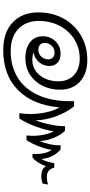

<svg xmlns="http://www.w3.org/2000/svg" viewBox="301 -888 572 1215"><g transform="rotate(90 587.5 -280.0)"><path d="M1147 -298 1141 -263Q1119 -255 1093 -255Q1048 -255 1031 -284Q1023 -260 1008.5 -236.5Q994 -213 976 -199H954Q956 -236 949.5 -268.5Q943 -301 928 -320Q923 -285 906 -240.5Q889 -196 866 -161H837Q839 -185 839 -198Q839 -237 831.5 -273.5Q824 -310 810 -333Q804 -285 782 -224.5Q760 -164 730 -116H696Q701 -153 701 -183Q701 -237 690 -287Q679 -337 659 -370Q645 -203 550.5 -108.5Q456 -14 297 -14Q184 -14 121 -74Q58 -134 58 -236Q58 -325 97 -395.5Q136 -466 204.5 -506Q273 -546 358 -546Q445 -546 496 -499.5Q547 -453 547 -374Q547 -311 521.5 -261Q496 -211 451 -182.5Q406 -154 349 -154Q285 -154 247 -183.5Q209 -213 209 -263Q209 -312 240.5 -344.5Q272 -377 319 -377Q355 -377 376 -358Q397 -339 397 -307Q397 -268 372.5 -240Q348 -212 311 -206Q329 -198 360 -198Q398 -198 428.5 -219.5Q459 -241 476.5 -278.5Q494 -316 494 -363Q494 -425 455 -461.5Q416 -498 349 -498Q283 -498 228.5 -464Q174 -430 143 -371Q112 -312 112 -240Q112 -157 163 -109Q214 -61 305 -61Q396 -61 467.5 -103.5Q539 -146 579.5 -231Q620 -316 620 -440Q620 -455 619 -462H652Q692 -414 716 -347Q740 -280 741 -218Q758 -263 768.5 -315.5Q779 -368 778 -405H807Q835 -376 853 -330.5Q871 -285 872 -244Q884 -273 891.5 -306Q899 -339 899 -363Q899 -373 898 -377H925Q951 -356 967 -323.5Q983 -291 985 -256Q999 -273 1009 -322L1012 -337H1040Q1047 -312 1061 -301Q1075 -290 1099 -290Q1126 -290 1147 -298ZM294 -236Q320 -236 337.5 -254.5Q355 -273 355 -299Q355 -317 343.5 -328Q332 -339 313 -339Q287 -339 269 -320.5Q251 -302 251 -276Q251 -258 263 -247Q275 -236 294 -236Z"/></g></svg>

Font: Bai Jamjuree Light
Style: Italic
Weight: 300
Italic angle: -10°
Version: Version 1.000; ttfautohint (v1.6)